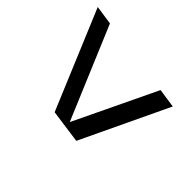

<svg xmlns="http://www.w3.org/2000/svg" viewBox="-129 -639 778 778"><g transform="rotate(-45 260.0 -250.0)"><path d="M109 -250H111L462 -82L450 0L75 -178L95 -322L520 -500L508 -418Z"/></g></svg>

Font: Fivo Sans Modern
Style: Italic
Weight: 400
Designer: Alexander Slobzheninov
Foundry: Alexander Slobzheninov
Version: 1.0